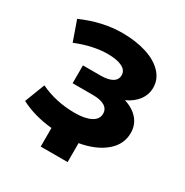

<svg xmlns="http://www.w3.org/2000/svg" viewBox="-153 -672 870 903"><g transform="rotate(30 281.5 -220.5)"><path d="M336 4V107H190V6Q95 -3 19 -42L61 -151Q146 -110 249 -110Q304 -110 335.5 -126.5Q367 -143 367 -173Q367 -199 345 -212.5Q323 -226 281 -226H171V-323H267Q308 -323 330 -336Q352 -349 352 -374Q352 -400 324.5 -414Q297 -428 246 -428Q168 -428 76 -391L38 -499Q150 -548 256 -548Q329 -548 386.5 -530Q444 -512 477 -477.5Q510 -443 510 -397Q510 -359 487 -328.5Q464 -298 424 -280Q472 -265 498.5 -234Q525 -203 525 -160Q525 -97 473.5 -54Q422 -11 336 4Z"/></g></svg>

Font: Montserrat Alternates
Style: Bold
Weight: 700
Designer: Julieta Ulanovsky
Foundry: Julieta Ulanovsky
Version: Version 7.200